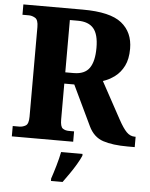

<svg xmlns="http://www.w3.org/2000/svg" viewBox="-61 -764 810 1035"><g transform="rotate(5 344.0 -246.5)"><path d="M23 0V-56H58Q77 -56 93 -65.5Q109 -75 109 -114V-599Q109 -638 92 -648Q75 -658 58 -658H23V-714H345Q493 -714 555 -664.5Q617 -615 617 -526Q617 -470 598.5 -433Q580 -396 550 -373.5Q520 -351 486 -340L595 -140Q619 -96 638.5 -76Q658 -56 683 -56H688V0H650Q568 0 516.5 -17Q465 -34 438 -90L334 -308H280V-114Q280 -75 293.5 -65.5Q307 -56 327 -56H355V0ZM325 -369Q385 -369 410.5 -405.5Q436 -442 436 -515Q436 -588 408.5 -620Q381 -652 324 -652H280V-369ZM254 208Q264 179 276.5 136Q289 93 295 61H411V71Q402 92 386 119Q370 146 351.5 172.5Q333 199 317 221H254Z"/></g></svg>

Font: Noto Serif Thai SemiCondensed ExtraBold
Style: Regular
Weight: 800
Width: 4
Designer: Monotype Design Team
Foundry: Monotype Imaging Inc.
Version: Version 2.002; ttfautohint (v1.8.4.7-5d5b)